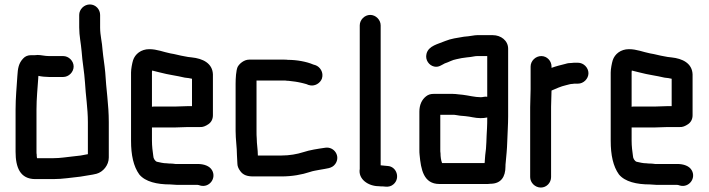

<svg xmlns="http://www.w3.org/2000/svg" viewBox="-20 -775 3185 863"><path d="M264 -523H200C180 -523 166 -528 147 -528C144 -527 140 -527 135 -527H120C105 -527 93 -522 84 -512C64 -491 60 -468 58 -433C55 -383 50 -337 50 -282V-93C50 -23 70 30 139 30H219C263 30 300 23 341 19C366 14 391 12 414 6C443 -2 469 -32 469 -67V-226C469 -305 457 -375 453 -450C450 -484 444 -517 441 -550C439 -586 430 -615 430 -651V-708C430 -733 410 -755 384 -755C358 -755 336 -733 336 -708V-652C336 -613 344 -580 347 -543C350 -497 359 -452 362 -404C365 -347 375 -288 375 -226V-82C352 -77 333 -74 308 -72C278 -69 252 -64 219 -64H147C146 -65 146 -66 146 -67C145 -71 145 -75 145 -80C144 -84 144 -88 144 -93V-282C144 -334 149 -378 152 -425C152 -428 152 -431 153 -434C165 -431 185 -429 200 -429H264C289 -429 311 -451 311 -476C311 -501 289 -523 264 -523Z M764 -296H670C668 -296 666 -296 663 -295V-449C663 -451 663 -454 664 -458C676 -454 687 -453 700 -449C737 -439 774 -435 811 -426L828 -424L843 -421V-298H826C813 -298 779 -296 764 -296ZM826 -204H880C891 -203 904 -208 917 -217C930 -226 937 -240 937 -257V-441C935 -491 891 -512 842 -517L825 -519C820 -520 814 -521 809 -522C789 -525 767 -532 746 -535C715 -541 686 -554 651 -554C614 -554 587 -532 578 -504C574 -491 569 -465 569 -449V-142C569 -78 580 -27 606 9C633 42 686 54 745 54C755 54 765 56 776 56H868C873 56 876 58 880 59C921 70 954 26 933 -10C922 -29 897 -38 868 -38H768C761 -39 753 -40 745 -40C741 -40 736 -40 730 -41C713 -41 700 -45 685 -48C677 -51 669 -63 669 -74C666 -95 663 -118 663 -143V-202H764C779 -202 812 -204 826 -204Z M1134 -153C1133 -162 1133 -174 1133 -187V-413H1255C1261 -413 1266 -413 1270 -412C1273 -412 1278 -412 1283 -411L1299 -409C1304 -408 1311 -408 1319 -406C1331 -404 1332 -403 1342 -401C1347 -400 1352 -398 1357 -397L1367 -393C1395 -384 1420 -402 1427 -422C1436 -450 1418 -475 1398 -482L1388 -485C1358 -498 1314 -506 1274 -506C1269 -507 1263 -507 1256 -507H1100C1077 -507 1056 -489 1048 -474C1041 -458 1039 -423 1039 -398V-187C1039 -148 1045 -113 1045 -78C1045 -66 1047 -53 1047 -40C1047 -29 1051 -18 1060 -6C1073 12 1091 18 1119 18H1245C1293 18 1337 10 1373 -2C1387 -7 1403 -9 1418 -12C1448 -18 1472 -17 1487 -38C1512 -73 1482 -117 1442 -111C1408 -106 1373 -101 1343 -91C1315 -82 1281 -76 1245 -76H1139V-77C1139 -102 1134 -128 1134 -153Z M1597 -661V-16C1589 30 1635 62 1683 62C1690 63 1696 63 1703 63L1714 64C1727 65 1739 62 1749 53C1780 26 1763 -27 1722 -29L1711 -30L1691 -32V-661C1691 -686 1669 -708 1644 -708C1619 -708 1597 -686 1597 -661Z M1960 -86C1959 -91 1959 -96 1959 -101V-259H2016C2020 -259 2024 -259 2029 -258L2048 -255C2055 -254 2062 -254 2071 -253C2095 -251 2115 -244 2140 -244C2151 -244 2161 -245 2170 -247C2170 -230 2170 -214 2169 -198C2166 -156 2167 -114 2161 -78L2159 -52C2159 -49 2159 -45 2158 -42H1967C1962 -55 1960 -71 1960 -86ZM2141 -338C2115 -338 2085 -346 2060 -349L2040 -351C2032 -352 2024 -353 2015 -353H1929C1916 -353 1905 -350 1895 -342C1876 -327 1865 -304 1865 -273V-101C1865 -94 1865 -86 1866 -79C1872 -13 1884 52 1955 52H2165C2172 52 2179 52 2184 51C2232 51 2252 20 2252 -27C2252 -32 2252 -37 2253 -44C2256 -78 2259 -102 2260 -139C2261 -174 2264 -216 2264 -252V-556C2264 -593 2231 -617 2195 -617H2125C2112 -617 2097 -613 2085 -612L2065 -610C2035 -605 2006 -601 1982 -591C1950 -577 1906 -570 1897 -533C1890 -505 1909 -481 1931 -476C1951 -471 1965 -483 1979 -490C1996 -495 2013 -506 2032 -509C2048 -513 2061 -515 2078 -517L2096 -519C2105 -520 2115 -523 2125 -523H2170V-340C2158 -342 2152 -338 2141 -338Z M2365 -476V-374C2365 -350 2363 -318 2363 -293V21C2363 46 2385 68 2411 68C2437 68 2457 46 2457 21V-295C2457 -318 2459 -346 2459 -368C2478 -376 2501 -387 2524 -392C2534 -394 2543 -398 2554 -398C2558 -399 2563 -399 2568 -399H2578C2603 -399 2625 -421 2625 -446C2625 -471 2603 -493 2578 -493H2568C2561 -493 2555 -493 2549 -492C2540 -492 2531 -491 2522 -488C2501 -483 2478 -477 2459 -470V-476C2459 -501 2439 -523 2413 -523C2387 -523 2365 -501 2365 -476Z M2920 -296H2826C2824 -296 2822 -296 2819 -295V-449C2819 -451 2819 -454 2820 -458C2832 -454 2843 -453 2856 -449C2893 -439 2930 -435 2967 -426L2984 -424L2999 -421V-298H2982C2969 -298 2935 -296 2920 -296ZM2982 -204H3036C3047 -203 3060 -208 3073 -217C3086 -226 3093 -240 3093 -257V-441C3091 -491 3047 -512 2998 -517L2981 -519C2976 -520 2970 -521 2965 -522C2945 -525 2923 -532 2902 -535C2871 -541 2842 -554 2807 -554C2770 -554 2743 -532 2734 -504C2730 -491 2725 -465 2725 -449V-142C2725 -78 2736 -27 2762 9C2789 42 2842 54 2901 54C2911 54 2921 56 2932 56H3024C3029 56 3032 58 3036 59C3077 70 3110 26 3089 -10C3078 -29 3053 -38 3024 -38H2924C2917 -39 2909 -40 2901 -40C2897 -40 2892 -40 2886 -41C2869 -41 2856 -45 2841 -48C2833 -51 2825 -63 2825 -74C2822 -95 2819 -118 2819 -143V-202H2920C2935 -202 2968 -204 2982 -204Z"/></svg>

Font: Electronic
Style: ExBlk
Weight: 900
Version: Version 1.011